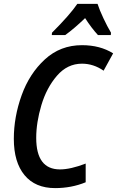

<svg xmlns="http://www.w3.org/2000/svg" viewBox="-20 -956 601 986"><path d="M51 -243Q51 -355 91 -466.5Q131 -578 210.5 -651Q290 -724 401 -724Q494 -724 561 -682L512 -593Q460 -629 401 -629Q326 -629 272.5 -567Q219 -505 192.5 -416Q166 -327 166 -248Q166 -86 288 -86Q342 -86 420 -116V-20Q347 10 263 10Q161 10 106 -56.5Q51 -123 51 -243ZM247 -788Q339 -880 377 -936H481Q491 -905 511 -862.5Q531 -820 550 -788L549 -776H483Q449 -813 417 -863Q361 -809 315 -776H246Z"/></svg>

Font: Noto Sans UI NarrowMedium
Style: Italic
Weight: 500
Width: 4
Italic angle: -12°
Designer: Monotype Design Team
Foundry: Monotype Imaging Inc.
Version: Version 1.001